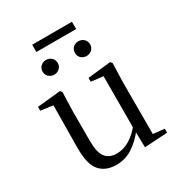

<svg xmlns="http://www.w3.org/2000/svg" viewBox="-197 -971 1047 1120"><g transform="rotate(-30 326.5 -411.5)"><path d="M210 -622Q190 -622 174.5 -635.5Q159 -649 159 -671Q159 -694 174.5 -707.5Q190 -721 210 -721Q230 -721 245.5 -707.5Q261 -694 261 -671Q261 -649 245.5 -635.5Q230 -622 210 -622ZM428 -622Q407 -622 392 -635.5Q377 -649 377 -671Q377 -694 392 -707.5Q407 -721 428 -721Q448 -721 463.5 -707.5Q479 -694 479 -671Q479 -649 463.5 -635.5Q448 -622 428 -622ZM185 -789V-838H453V-789ZM261 15Q190 15 151 -29.5Q112 -74 113 -186L116 -484L138 -467L33 -481V-507L190 -523L200 -511L196 -380V-185Q196 -105 221.5 -73Q247 -41 296 -41Q343 -41 386 -68Q429 -95 465 -142L488 -103H462Q423 -51 373 -18Q323 15 261 15ZM456 9 453 -114V-116L454 -471L373 -480V-506L528 -523L538 -511L534 -380V-35L610 -27V0Z"/></g></svg>

Font: Noto Serif TC
Style: Regular
Weight: 400
Designer: Ryoko NISHIZUKA  (kana & ideographs); Frank Grießhammer (Latin, Greek & Cyrillic); Wenlong ZHANG  (bopomofo); Sandoll Co
Foundry: Adobe
Version: Version 2.003-H1;hotconv 1.1.1;makeotfexe 2.6.0